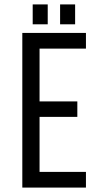

<svg xmlns="http://www.w3.org/2000/svg" viewBox="-20 -849 463 869"><path d="M196 -829V-739H128V-829ZM320 -829V-739H252V-829ZM330 -390V-320H159V-71H369V0H81V-700H369V-629H159V-390Z"/></svg>

Font: Bebas Neue Regular
Style: Regular
Weight: 400
Designer: Ryoichi Tsunekawa & LGV (GE)
Foundry: Free Software Foundation, Inc.
Version: Version 1.003 August 13, 2016